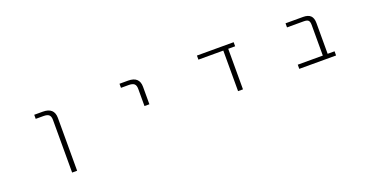

<svg xmlns="http://www.w3.org/2000/svg" viewBox="-32 -1209 4063 2116"><g transform="rotate(-20 2000.0 -151.5)"><path d="M374 -474.6V-522.5H474.6Q606.4 -522.5 607.4 -402.3V218.8H548.8V-398.4Q548.8 -439.5 529.8 -457Q510.7 -474.6 464.8 -474.6Z M1374 -474.6V-522.5H1474.6Q1606.4 -522.5 1606.4 -402.3V-197.3H1548.8V-398.4Q1548.8 -439.5 1529.8 -457Q1510.7 -474.6 1464.8 -474.6Z M2631.8 1H2574.2V-474.6H2282.2V-522.5H2712.9V-474.6H2631.8Z M3585.9 -406.2Q3585.9 -445.3 3571.3 -460Q3556.6 -474.6 3516.6 -474.6H3321.3V-522.5H3527.3Q3585.9 -522.5 3614.3 -495.1Q3642.6 -467.8 3642.6 -409.2V-47.9H3723.6V1H3292V-47.9H3585.9Z"/></g></svg>

Font: GenEi Gothic M Light
Style: Regular
Weight: 300
Designer: o_tamon (Modified); [Source Han Sans]
Ryoko NISHIZUKA  (kana & ideographs); Paul D. Hunt (Latin, Greek & Cyrillic); Wenl
Version: Version 1.1a;Original Version 1.004